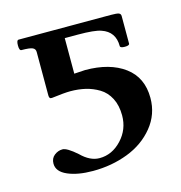

<svg xmlns="http://www.w3.org/2000/svg" viewBox="-73 -481 521 553"><g transform="rotate(-15 188.0 -204.5)"><path d="M139.2 5.9Q93.8 5.9 64 -7.1Q34.2 -20 34.2 -43.9Q34.2 -59.6 45.4 -68.4Q56.6 -77.1 69.8 -77.1Q83 -77.1 111.8 -51.8Q138.7 -24.9 167 -24.9Q204.6 -24.9 232.9 -55.2Q261.2 -85.4 261.2 -127Q261.2 -157.2 250 -178.7Q238.8 -200.2 219.7 -211.7Q200.7 -223.1 179.7 -228Q158.7 -232.9 134.8 -232.9Q117.7 -232.9 79.1 -228Q74.2 -227.5 72.5 -230.2Q70.8 -232.9 70.8 -237.8V-367.2Q70.8 -376.5 62.5 -380.1Q54.2 -383.8 29.8 -383.8Q23.4 -383.8 23.4 -399.4Q23.4 -415 29.8 -415H305.2Q322.3 -415 328.1 -412.8Q334 -410.6 334 -403.8V-321.8Q334 -315.9 320.1 -315.9Q306.2 -315.9 306.2 -321.8Q306.2 -364.7 267.1 -377.9Q248 -384.8 198.2 -384.8H159.2V-278.8Q191.4 -280.8 191.9 -280.8Q265.1 -280.8 309.1 -248.3Q353 -215.8 353 -154.8Q353 -106 322.5 -68.6Q292 -31.2 243.7 -12.7Q195.3 5.9 139.2 5.9Z"/></g></svg>

Font: Junicode SmCond Medium
Style: Regular
Weight: 500
Width: 4
Designer: Peter S. Baker
Version: Version 2.206